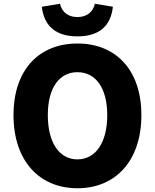

<svg xmlns="http://www.w3.org/2000/svg" viewBox="-20 -990 826 1024"><path d="M393 14C596 14 734 -132 734 -376C734 -619 596 -758 393 -758C190 -758 52 -620 52 -376C52 -132 190 14 393 14ZM393 -140C295 -140 235 -231 235 -376C235 -520 295 -605 393 -605C491 -605 552 -520 552 -376C552 -231 491 -140 393 -140ZM393 -796C507 -796 571 -850 582 -954L486 -970C476 -925 442 -899 393 -899C344 -899 310 -925 300 -970L203 -954C215 -850 279 -796 393 -796Z"/></svg>

Font: Noto Sans CJK KR Black
Style: Regular
Weight: 900
Designer: Ryoko NISHIZUKA (kana & ideographs); Paul D. Hunt (Latin, Greek & Cyrillic); Wenlong ZHANG (bopomofo); Sandoll Communica
Foundry: Adobe Systems Incorporated
Version: Version 1.004;PS 1.004;hotconv 1.0.82;makeotf.lib2.5.63406